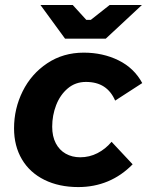

<svg xmlns="http://www.w3.org/2000/svg" viewBox="-20 -740 602 771"><path d="M36.4 -224.8Q36.4 -303.8 71.1 -373.6Q105.8 -443.4 169.8 -486Q233.8 -528.6 316.2 -528.6Q393 -528.6 455.7 -497.8Q518.4 -467 551.2 -406.4L442.4 -336Q426.4 -373.2 397.4 -392.1Q368.4 -411 325.2 -411Q282.8 -411 252.1 -385Q221.4 -359 205.5 -317.9Q189.6 -276.8 189.6 -231.2Q189.6 -192.4 204 -164.8Q218.4 -137.2 244 -122.8Q269.6 -108.4 302.2 -108.4Q339 -108.4 371.4 -125Q403.8 -141.6 428 -170.6L512.6 -80.2Q468 -34.6 413.1 -11.7Q358.2 11.2 294.4 11.2Q217 11.2 158.3 -17.8Q99.6 -46.8 68 -100.3Q36.4 -153.8 36.4 -224.8ZM142.4 -720H272L326.6 -660.2H344.6L420.4 -720H550L404.8 -584.8H241.2Z"/></svg>

Font: Fixel Italic Variable 20240409 Display Thin
Style: Italic
Weight: 100
Italic angle: -10°
Designer: AlfaBravo + MacPaw
Foundry: Kyrylo Tkachov, Marchela Mozhyna, Serhii Makarenko, Maria Weinstein, Zakhar Kryvoshyya
Version: Version 1.211;Glyphs 3.2 (3225)